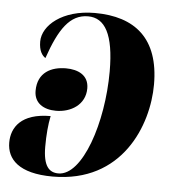

<svg xmlns="http://www.w3.org/2000/svg" viewBox="-53 -587 582 636"><g transform="rotate(5 238.0 -269.0)"><path d="M237 -545C130 -545 65 -489 65 -435C65 -404 76 -389 87 -382C121 -481 156 -532 216 -532C272 -532 303 -480 303 -356C303 -186 243 -5 163 -5C132 -5 112 -25 112 -90C112 -129 115 -163 121 -192C23 -192 -8 -143 -8 -93C-8 -38 32 7 145 7C376 7 453 -190 453 -326C453 -479 371 -545 237 -545ZM137 -211C186 -211 234 -239 234 -294C234 -338 198 -354 158 -354C110 -354 64 -333 64 -271C64 -230 96 -211 137 -211Z"/></g></svg>

Font: Noto Serif Display Condensed ExtraBold
Style: Italic
Weight: 800
Width: 3
Italic angle: -12°
Designer: Monotype Design Team
Foundry: Monotype Imaging Inc.
Version: Version 2.009